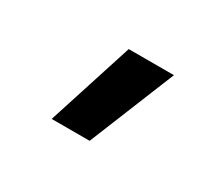

<svg xmlns="http://www.w3.org/2000/svg" viewBox="-70 -323 739 640"><g transform="rotate(30 300.0 -3.0)"><path d="M167 162 273 -168H447L313 162Z"/></g></svg>

Font: Iosevka Heavy Extended
Style: Regular
Weight: 900
Width: 7
Monospace: yes
Designer: Belleve Invis
Foundry: Belleve Invis
Version: Version 32.5.0; ttfautohint (v1.8.4)